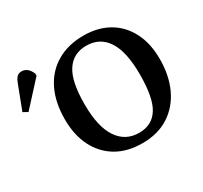

<svg xmlns="http://www.w3.org/2000/svg" viewBox="-303 -932 1221 1154"><g transform="rotate(-30 307.5 -355.0)"><path d="M381 14Q275 14 200.5 -30.5Q126 -75 86 -155Q46 -235 46 -342Q46 -462 88.5 -547.5Q131 -633 209.5 -678.5Q288 -724 394 -724Q493 -724 566.5 -682Q640 -640 681 -561Q722 -482 722 -373Q722 -259 681.5 -172Q641 -85 564.5 -35.5Q488 14 381 14ZM394 -50Q483 -50 527.5 -120Q572 -190 572 -353Q572 -510 522 -586.5Q472 -663 378 -663Q288 -663 241 -592Q194 -521 194 -363Q194 -207 246.5 -128.5Q299 -50 394 -50ZM-121 -491 -153 -509 -90 -674Q-79 -702 -67 -713Q-55 -724 -35 -724Q7 -724 30 -671V-656Z"/></g></svg>

Font: Literata 36pt SemiBold
Style: Regular
Weight: 600
Designer: Latin by Veronika Burian and Jose Scaglione. Greek by Irene Vlachou. Cyrillic by Vera Evstafieva.
Foundry: TypeTogether
Version: Version 3.002